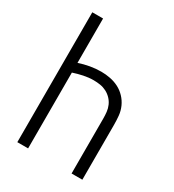

<svg xmlns="http://www.w3.org/2000/svg" viewBox="-178 -838 855 941"><g transform="rotate(30 250.0 -367.5)"><path d="M66 0V-735H127V-484Q157 -494 188 -499.5Q219 -505 251 -505Q276 -505 301.5 -500Q327 -495 349.5 -483.5Q372 -472 390 -453Q408 -434 418.5 -410.5Q429 -387 431.5 -361.5Q434 -336 434 -310V0H373V-310Q373 -329 371 -347.5Q369 -366 361.5 -383Q354 -400 341 -413.5Q328 -427 311.5 -435.5Q295 -444 276.5 -447Q258 -450 239 -450Q211 -450 182.5 -444Q154 -438 127 -429V0Z"/></g></svg>

Font: Iosevka Curly Light
Style: Regular
Weight: 300
Monospace: yes
Designer: Belleve Invis
Foundry: Belleve Invis
Version: Version 22.1.2; ttfautohint (v1.8.4)